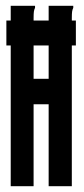

<svg xmlns="http://www.w3.org/2000/svg" viewBox="-20 -643 290 663"><path d="M2 -486V-572H17V-623H101V-616Q98 -610 97 -603Q96 -596 96 -579V-572H148V-623H233V-616Q230 -610 229 -603Q228 -596 228 -579V-572H242V-486H228V0H148V-283H96V0H17V-486ZM96 -371H148V-486H96Z"/></svg>

Font: Inconsolata UltraCondensed ExtraBold
Style: Regular
Weight: 800
Width: 1
Monospace: yes
Designer: Raph Levien, Cyreal, Brenton Simpson
Foundry: Raph Levien, Cyreal, Google
Version: Version 3.001; ttfautohint (v1.8.2.53-6de2)